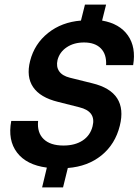

<svg xmlns="http://www.w3.org/2000/svg" viewBox="-20 -745 606 840"><path d="M164.2 75 185 -11.7Q95.8 -23.3 54.6 -77.5Q13.3 -131.7 29.2 -215.8H146.7Q141.7 -165 170.8 -136.7Q200 -108.3 257.5 -108.3Q308.3 -108.3 341.7 -130.4Q375 -152.5 385 -192.5Q393.3 -225 378.8 -245.8Q364.2 -266.7 326.7 -275.8L234.2 -299.2Q155.8 -318.3 125 -363.8Q94.2 -409.2 111.7 -478.3Q130.8 -553.3 190.4 -600.8Q250 -648.3 334.2 -655L351.7 -725H444.2L426.7 -655Q503.3 -641.7 539.6 -590Q575.8 -538.3 562.5 -460H444.2Q446.7 -507.5 421.2 -533.3Q395.8 -559.2 347.5 -559.2Q303.3 -559.2 272.1 -538.3Q240.8 -517.5 231.7 -482.5Q225 -453.3 238.8 -433.3Q252.5 -413.3 285.8 -405L383.3 -380.8Q462.5 -361.7 492.5 -315Q522.5 -268.3 504.2 -195Q484.2 -114.2 424.2 -65.4Q364.2 -16.7 276.7 -10L255.8 75Z"/></svg>

Font: Funnel Sans SemiBold
Style: Italic
Weight: 600
Italic angle: -14.036°
Designer: NORD ID, Kristian Moeller
Foundry: Dicotype
Version: Version 1.000